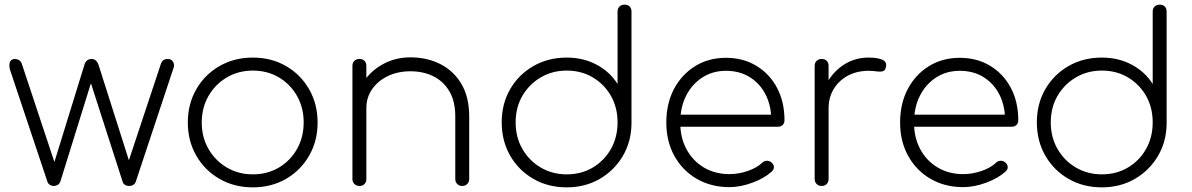

<svg xmlns="http://www.w3.org/2000/svg" viewBox="-20 -801 5135 827"><path d="M212 0Q202 0 194.5 -5Q187 -10 184 -19L22 -504Q18 -526 24 -536.5Q30 -547 45 -547Q53 -547 61 -542.5Q69 -538 73 -529L221 -83H208L344 -523Q347 -534 355 -540.5Q363 -547 374 -547Q385 -547 392.5 -540.5Q400 -534 404 -523L544 -83H526L674 -529Q682 -547 702 -547Q720 -547 726.5 -533Q733 -519 726 -504L565 -19Q562 -10 554.5 -5Q547 0 536 0Q526 0 518 -5Q510 -10 508 -19L365 -463H378L240 -19Q236 -9 228.5 -4.5Q221 0 212 0Z M1069 6Q989 6 925.5 -30.5Q862 -67 825.5 -130.5Q789 -194 789 -273Q789 -353 825.5 -416.5Q862 -480 925.5 -516.5Q989 -553 1069 -553Q1149 -553 1212 -516.5Q1275 -480 1311.5 -416.5Q1348 -353 1348 -273Q1348 -194 1311.5 -130.5Q1275 -67 1212 -30.5Q1149 6 1069 6ZM1069 -50Q1132 -50 1181.5 -79.5Q1231 -109 1259.5 -159.5Q1288 -210 1288 -274Q1288 -337 1259.5 -387.5Q1231 -438 1181.5 -467.5Q1132 -497 1069 -497Q1007 -497 957 -467.5Q907 -438 878 -387.5Q849 -337 849 -273Q849 -210 878 -159.5Q907 -109 957 -79.5Q1007 -50 1069 -50Z M1971 0Q1958 0 1949.5 -8.5Q1941 -17 1941 -30V-299Q1941 -365 1915.5 -408Q1890 -451 1846.5 -472.5Q1803 -494 1748 -494Q1694 -494 1651 -473.5Q1608 -453 1583 -417Q1558 -381 1558 -336H1508Q1512 -398 1545 -447.5Q1578 -497 1631 -525.5Q1684 -554 1748 -554Q1820 -554 1877.5 -524.5Q1935 -495 1968 -438.5Q2001 -382 2001 -299V-30Q2001 -17 1992.5 -8.5Q1984 0 1971 0ZM1528 0Q1515 0 1506.5 -8.5Q1498 -17 1498 -30V-517Q1498 -531 1506.5 -539Q1515 -547 1528 -547Q1542 -547 1550 -539Q1558 -531 1558 -517V-30Q1558 -17 1550 -8.5Q1542 0 1528 0Z M2421 6Q2341 6 2277.5 -30.5Q2214 -67 2177.5 -130.5Q2141 -194 2141 -274Q2141 -354 2177.5 -417Q2214 -480 2277.5 -516.5Q2341 -553 2421 -553Q2493 -553 2550.5 -522Q2608 -491 2640 -439V-751Q2640 -765 2648.5 -773Q2657 -781 2670 -781Q2684 -781 2692 -773Q2700 -765 2700 -751V-268Q2699 -190 2662 -128Q2625 -66 2562.5 -30Q2500 6 2421 6ZM2421 -50Q2484 -50 2533.5 -79.5Q2583 -109 2611.5 -159.5Q2640 -210 2640 -274Q2640 -338 2611.5 -388Q2583 -438 2533.5 -467.5Q2484 -497 2421 -497Q2359 -497 2309 -467.5Q2259 -438 2230 -388Q2201 -338 2201 -274Q2201 -210 2230 -159.5Q2259 -109 2309 -79.5Q2359 -50 2421 -50Z M3122 5Q3043 5 2981.5 -30.5Q2920 -66 2885 -129Q2850 -192 2850 -273Q2850 -355 2883 -417.5Q2916 -480 2974 -516Q3032 -552 3107 -552Q3181 -552 3238 -517.5Q3295 -483 3327 -422.5Q3359 -362 3359 -283Q3359 -270 3351 -262.5Q3343 -255 3330 -255H2890V-307H3346L3302 -274Q3304 -339 3280 -389Q3256 -439 3211.5 -467.5Q3167 -496 3107 -496Q3050 -496 3005.5 -467.5Q2961 -439 2935.5 -389Q2910 -339 2910 -273Q2910 -208 2937 -158Q2964 -108 3012 -79.5Q3060 -51 3122 -51Q3161 -51 3200.5 -64.5Q3240 -78 3263 -100Q3271 -108 3282.5 -108.5Q3294 -109 3302 -102Q3313 -93 3313.5 -82Q3314 -71 3304 -62Q3272 -33 3220.5 -14Q3169 5 3122 5Z M3509 -334Q3515 -398 3544 -447.5Q3573 -497 3619 -525Q3665 -553 3721 -553Q3759 -553 3780 -544Q3801 -535 3796 -512Q3793 -497 3782 -494Q3771 -491 3755.5 -493.5Q3740 -496 3721 -496Q3671 -496 3632 -475Q3593 -454 3571 -417.5Q3549 -381 3549 -334ZM3519 0Q3506 0 3497.5 -8.5Q3489 -17 3489 -30V-517Q3489 -531 3497.5 -539Q3506 -547 3519 -547Q3533 -547 3541 -539Q3549 -531 3549 -517V-30Q3549 -17 3541 -8.5Q3533 0 3519 0Z M4129 5Q4050 5 3988.5 -30.5Q3927 -66 3892 -129Q3857 -192 3857 -273Q3857 -355 3890 -417.5Q3923 -480 3981 -516Q4039 -552 4114 -552Q4188 -552 4245 -517.5Q4302 -483 4334 -422.5Q4366 -362 4366 -283Q4366 -270 4358 -262.5Q4350 -255 4337 -255H3897V-307H4353L4309 -274Q4311 -339 4287 -389Q4263 -439 4218.5 -467.5Q4174 -496 4114 -496Q4057 -496 4012.5 -467.5Q3968 -439 3942.5 -389Q3917 -339 3917 -273Q3917 -208 3944 -158Q3971 -108 4019 -79.5Q4067 -51 4129 -51Q4168 -51 4207.5 -64.5Q4247 -78 4270 -100Q4278 -108 4289.5 -108.5Q4301 -109 4309 -102Q4320 -93 4320.5 -82Q4321 -71 4311 -62Q4279 -33 4227.5 -14Q4176 5 4129 5Z M4726 6Q4646 6 4582.5 -30.5Q4519 -67 4482.5 -130.5Q4446 -194 4446 -274Q4446 -354 4482.5 -417Q4519 -480 4582.5 -516.5Q4646 -553 4726 -553Q4798 -553 4855.5 -522Q4913 -491 4945 -439V-751Q4945 -765 4953.5 -773Q4962 -781 4975 -781Q4989 -781 4997 -773Q5005 -765 5005 -751V-268Q5004 -190 4967 -128Q4930 -66 4867.5 -30Q4805 6 4726 6ZM4726 -50Q4789 -50 4838.5 -79.5Q4888 -109 4916.5 -159.5Q4945 -210 4945 -274Q4945 -338 4916.5 -388Q4888 -438 4838.5 -467.5Q4789 -497 4726 -497Q4664 -497 4614 -467.5Q4564 -438 4535 -388Q4506 -338 4506 -274Q4506 -210 4535 -159.5Q4564 -109 4614 -79.5Q4664 -50 4726 -50Z"/></svg>

Font: ComfortaaLight
Style: Regular
Weight: 300
Designer: Johan Aakerlund
Foundry: Johan Aakerlund
Version: Version 3.104; ttfautohint (v1.8.1.43-b0c9)